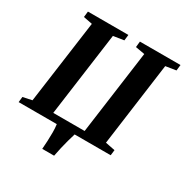

<svg xmlns="http://www.w3.org/2000/svg" viewBox="-209 -908 1213 1262"><g transform="rotate(30 398.0 -277.0)"><path d="M286.5 188.5Q289 158 290.5 125.2Q292 92.5 292 60.2Q292 28 288 0H-1.5L3 -41.5L71.5 -56L158 -686L90.5 -699L95.5 -743H402.5L397.5 -699L317.5 -686.5L231 -52.5H469L555.5 -686.5L485.5 -699L490 -743H798L793 -699L714.5 -686.5L629 -56L702 -41.5L697 0H423.5Q414.5 28.5 406 60Q397.5 91.5 390 123.8Q382.5 156 376.5 188.5Z"/></g></svg>

Font: Merriweather 48pt ExtraBold
Style: Italic
Weight: 800
Italic angle: -7.8°
Version: Version 2.101